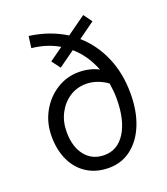

<svg xmlns="http://www.w3.org/2000/svg" viewBox="-136 -823 813 933"><g transform="rotate(-20 270.5 -356.5)"><path d="M268 14Q204 14 156.5 -15.5Q109 -45 83 -99Q57 -153 57 -225Q57 -294 88 -350.5Q119 -407 171.5 -440.5Q224 -474 287 -474Q316 -474 342.5 -467.5Q369 -461 389 -450Q357 -532 297 -584L213 -524L180 -568L250 -618Q189 -654 111 -662L119 -722Q172 -715 218.5 -698.5Q265 -682 305 -657L403 -727L435 -683L350 -622Q416 -564 452.5 -479.5Q489 -395 489 -291Q489 -200 461.5 -131.5Q434 -63 384 -24.5Q334 14 268 14ZM268 -52Q337 -52 377 -116Q417 -180 417 -291Q417 -311 415 -331Q413 -351 410 -370Q388 -387 359 -397.5Q330 -408 301 -408Q253 -408 215 -383Q177 -358 155 -315.5Q133 -273 133 -220Q133 -143 169.5 -97.5Q206 -52 268 -52Z"/></g></svg>

Font: Imprima
Style: Regular
Weight: 400
Designer: Eduardo Tunni
Foundry: Eduardo Tunni
Version: Version 1.002; ttfautohint (v1.8.4.7-5d5b);gftools[0.9.23]